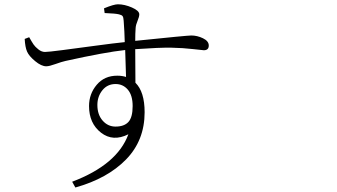

<svg xmlns="http://www.w3.org/2000/svg" viewBox="-20 -793 1540 877"><path d="M507.8 -214.8Q546.9 -214.8 566.4 -235.8Q585.9 -256.8 585.9 -308.6Q585.9 -357.4 564 -383.3Q542 -409.2 507.8 -409.2Q470.7 -409.2 447.8 -380.9Q424.8 -352.5 424.8 -313.5Q424.8 -269.5 448.7 -242.2Q472.7 -214.8 507.8 -214.8ZM458 -733.4 455.1 -754.9Q500 -773.4 518.6 -773.4Q548.8 -773.4 582.5 -758.8Q616.2 -744.1 616.2 -727.5Q616.2 -716.8 608.4 -698.2Q600.6 -679.7 599.6 -666Q598.6 -659.2 598.1 -637.7Q597.7 -616.2 597.7 -606.4Q835 -630.9 853.5 -630.9Q880.9 -630.9 907.2 -618.2Q933.6 -605.5 933.6 -585Q933.6 -563.5 911.1 -563.5Q907.2 -563.5 861.3 -568.8Q815.4 -574.2 762.7 -575.2Q710 -576.2 597.7 -568.4Q597.7 -544.9 598.1 -492.7Q598.6 -440.4 598.6 -415Q640.6 -374 640.6 -280.3Q640.6 -151.4 555.7 -64.5Q470.7 22.5 324.2 63.5L309.6 37.1Q515.6 -41 566.4 -179.7Q496.1 -144.5 441.4 -187Q386.7 -229.5 386.7 -308.6Q386.7 -364.3 421.9 -405.8Q457 -447.3 515.6 -447.3Q538.1 -447.3 555.7 -441.4Q552.7 -549.8 551.8 -564.5Q460 -554.7 279.3 -514.6Q261.7 -510.7 233.4 -500.5Q205.1 -490.2 191.4 -490.2Q168.9 -490.2 140.6 -513.7Q112.3 -537.1 103.5 -557.6Q94.7 -578.1 92.8 -615.2L113.3 -623Q126 -600.6 133.3 -589.8Q140.6 -579.1 155.3 -567.4Q169.9 -555.7 185.5 -555.7Q200.2 -555.7 264.2 -564Q328.1 -572.3 414.6 -584Q501 -595.7 549.8 -600.6Q548.8 -647.5 544.9 -698.2Q543.9 -713.9 540 -719.2Q536.1 -724.6 523.4 -727.5Q508.8 -731.4 458 -733.4Z"/></svg>

Font: Bpmf Zihi Serif Light
Style: Light
Weight: 300
Foundry: But Ko
Version: Version 1.320